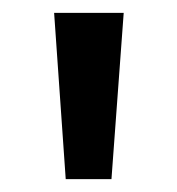

<svg xmlns="http://www.w3.org/2000/svg" viewBox="-20 -820 275 298"><path d="M82 -542H153L172 -800H64Z"/></svg>

Font: Noto Sans Tamil Condensed Medium
Style: Regular
Weight: 500
Width: 3
Designer: Jelle Bosma - Monotype Design Team
Foundry: Monotype Imaging Inc.
Version: Version 2.004